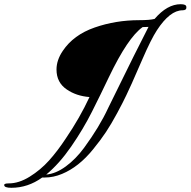

<svg xmlns="http://www.w3.org/2000/svg" viewBox="-212 -620 907 914"><path d="M657 -571Q597 -571 535 -476Q507 -433 466.5 -339.5Q426 -246 415 -222Q404 -198 389 -166Q374 -134 346 -82Q318 -30 292.5 8.5Q267 47 231 91Q163 175 83 208Q42 225 2 225H-3H-11Q-79 274 -158 274Q-192 274 -192 261Q-193 253 -170 253Q-122 253 -70.5 221Q-19 189 21.5 144Q62 99 102 38Q168 -59 214 -158Q151 -163 106 -194Q57 -227 57 -289Q57 -334 87 -378Q138 -454 238.5 -489Q339 -524 451 -524Q501 -524 524 -530Q584 -600 648 -600Q675 -600 675 -587Q676 -578 671 -574.5Q666 -571 657 -571ZM495 -492 467 -491Q397 -442 306 -252Q268 -172 226 -88.5Q184 -5 127 77.5Q70 160 8 211Q54 207 101.5 172Q149 137 188 84Q262 -17 303 -106Q449 -404 495 -492Z"/></svg>

Font: Italianno
Style: Regular
Weight: 400
Designer: Robert E. Leuschke
Foundry: Robert E. Leuschke
Version: Version 1.003